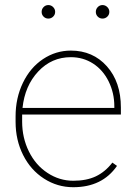

<svg xmlns="http://www.w3.org/2000/svg" viewBox="-20 -741 544 770"><path d="M273.9 9.8Q210 9.8 156.5 -24.7Q103 -59.1 72.8 -119.1Q42.5 -179.2 42.5 -252.4V-274.4Q42.5 -347.7 71.8 -408.7Q101.1 -469.7 152.3 -503.9Q203.6 -538.1 264.2 -538.1Q352.5 -538.1 408.7 -475.1Q464.8 -412.1 464.8 -309.6V-281.7H68.8V-252.9Q68.8 -188.5 95.9 -133.5Q123 -78.6 170.7 -47.4Q218.3 -16.1 273.9 -16.1Q327.1 -16.1 364.5 -33.9Q401.9 -51.8 430.7 -88.9L449.2 -75.7Q390.1 9.8 273.9 9.8ZM264.2 -511.7Q187 -511.7 133.3 -454.3Q79.6 -397 70.3 -308.1H438.5V-314.5Q438.5 -368.2 415.8 -414.3Q393.1 -460.4 353.3 -486.1Q313.5 -511.7 264.2 -511.7ZM147 -693.4Q147 -704.6 154.8 -712.6Q162.6 -720.7 173.8 -720.7Q185.1 -720.7 193.1 -712.6Q201.2 -704.6 201.2 -693.4Q201.2 -682.1 193.1 -674.3Q185.1 -666.5 173.8 -666.5Q162.6 -666.5 154.8 -674.3Q147 -682.1 147 -693.4ZM364.3 -693.4Q364.3 -704.6 372.1 -712.6Q379.9 -720.7 391.1 -720.7Q402.3 -720.7 410.4 -712.6Q418.5 -704.6 418.5 -693.4Q418.5 -682.1 410.4 -674.3Q402.3 -666.5 391.1 -666.5Q379.9 -666.5 372.1 -674.3Q364.3 -682.1 364.3 -693.4Z"/></svg>

Font: RobotoDraft Thin
Style: Regular
Weight: 250
Version: Version 2.001153; 2014